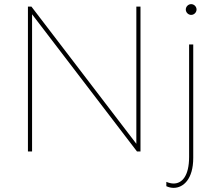

<svg xmlns="http://www.w3.org/2000/svg" viewBox="-20 -732 1069 928"><path d="M115 0H135V-663L642 0H659V-700H639V-37L132 -700H115ZM784 147V168C795 173 807 176 819 176C866 176 914 134 914 31V-517H894V26C894 120 859 155 819 155C808 155 796 152 784 147ZM904 -660C918 -660 930 -672 930 -686C930 -700 918 -712 904 -712C890 -712 878 -700 878 -686C878 -672 890 -660 904 -660Z"/></svg>

Font: Chess Sans Thin
Style: Regular
Weight: 100
Designer: Wolf Bōese
Foundry: Wolf Bōese
Version: Version 7.223;Glyphs 3.3 (3306)